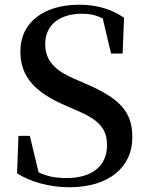

<svg xmlns="http://www.w3.org/2000/svg" viewBox="-20 -773 624 811"><path d="M272 18C438 18 539 -65 539 -193C539 -299 489 -357 338 -421L290 -442C215 -475 171 -514 171 -587C171 -670 235 -715 326 -715C360 -715 386 -709 414 -695L449 -547H498L504 -698C453 -733 392 -753 314 -753C172 -753 66 -684 66 -555C66 -446 132 -381 257 -327L301 -308C399 -267 432 -229 432 -159C432 -70 366 -21 262 -21C215 -21 181 -27 143 -45L106 -199H58L52 -41C105 -6 189 18 272 18Z"/></svg>

Font: Noto Serif CJK HK SemiBold
Style: Regular
Weight: 600
Designer: Ryoko NISHIZUKA 西塚涼子 (kana & ideographs); Frank Grießhammer (Latin, Greek & Cyrillic); Wenlong ZHANG 张文龙 (bopomofo); San
Foundry: Adobe
Version: Version 2.001;hotconv 1.1.0;makeotfexe 2.6.0